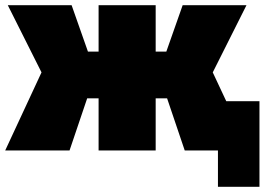

<svg xmlns="http://www.w3.org/2000/svg" viewBox="-20 -580 1030 740"><path d="M580 0H360V-201H316L248 0H0L140 -301L10 -560H256L319 -381H360V-560H580V-381H621L684 -560H930L800 -301L852 -190H980V140H820V0H692L624 -201H580Z"/></svg>

Font: Tektur Black
Style: Regular
Weight: 900
Designer: Adam Jagosz
Foundry: Adam Jagosz
Version: Version 1.005;gftools[0.9.30]